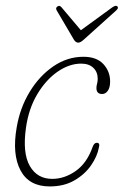

<svg xmlns="http://www.w3.org/2000/svg" viewBox="-20 -646 433 673"><path d="M264.5 -423Q223 -423 182 -394.8Q141 -366.5 110.8 -316Q80.5 -265.5 71 -198Q58.5 -109.5 84.5 -64.2Q110.5 -19 163 -19Q206 -19 245.2 -46.5Q284.5 -74 304.5 -130.5Q309.5 -145.5 319.5 -145.5Q331.5 -145.5 326.5 -128.5Q321 -98 299.2 -66.5Q277.5 -35 241 -13.8Q204.5 7.5 154.5 7.5Q81.5 7.5 51.8 -49Q22 -105.5 38.5 -199.5Q50 -268 84 -324Q118 -380 167 -413.5Q216 -447 272.5 -447Q318.5 -447 342.2 -421.5Q366 -396 366 -360Q366 -339.5 358 -328Q350 -316.5 338 -316.5Q318 -316.5 318 -337.5Q318 -344.5 320.2 -352.5Q322.5 -360.5 322.5 -370Q322.5 -393.5 307.2 -408.2Q292 -423 264.5 -423ZM273.5 -507Q262 -496.5 254.5 -496.5Q245.5 -496.5 239 -507L178.5 -610Q173.5 -619 182.5 -624Q189 -628 195.5 -620.5L263.5 -540L374 -620.5Q386 -628.5 391 -624Q397 -618.5 388 -610Z"/></svg>

Font: Fraunces 72pt SuperSoft Thin
Style: Italic
Weight: 100
Italic angle: -16°
Version: Version 1.000;[b76b70a41]